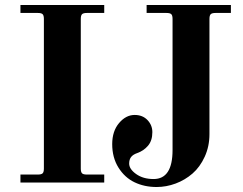

<svg xmlns="http://www.w3.org/2000/svg" viewBox="-20 -732 974 770"><path d="M62 0V-32H132Q146 -32 151 -37Q156 -42 156 -56V-656Q156 -670 151 -675Q146 -680 132 -680H62V-712H398V-680H328Q314 -680 309 -675Q304 -670 304 -656V-56Q304 -42 309 -37Q314 -32 328 -32H398V0ZM430 -154Q430 -206 457.5 -238.5Q485 -271 520 -271Q552 -271 571.5 -250.5Q591 -230 591 -202Q591 -168 573.5 -147.5Q556 -127 530 -118Q513 -112 505.5 -102Q498 -92 498 -76Q498 -54 526 -34Q554 -14 596 -14Q672 -14 672 -130V-656Q672 -670 667 -675Q662 -680 648 -680H568V-712H906V-680H844Q830 -680 825 -675Q820 -670 820 -656V-194Q820 -145 801 -103.5Q782 -62 752 -36Q722 -10 684.5 4Q647 18 608 18Q559 18 519.5 -1Q480 -20 455 -60Q430 -100 430 -154Z"/></svg>

Font: Old Standard TT
Style: Bold
Weight: 700
Designer: Alexey Kryukov <alexios@thessalonica.org.ru>
Version: Version 2.2